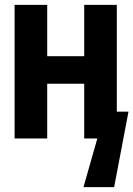

<svg xmlns="http://www.w3.org/2000/svg" viewBox="-20 -569 548 789"><path d="M449 200 508 -110H460V-549H326V-338H174V-549H40V0H174V-225H326V0H380L323 200Z"/></svg>

Font: Noto Sans Mono UI Condensed ExtraBold
Style: Regular
Weight: 800
Width: 3
Designer: Monotype Design team
Foundry: Monotype Imaging Inc.
Version: 1.000